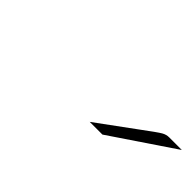

<svg xmlns="http://www.w3.org/2000/svg" viewBox="9 -876 547 547"><g transform="rotate(45 282.0 -602.5)"><path d="M321.8 -538.1Q370.6 -574.2 431.2 -618.2Q481 -655.3 491.5 -661.1Q502 -667 513.2 -667H564L373 -538.1Z"/></g></svg>

Font: CMU Bright
Style: Oblique
Weight: 500
Italic angle: -12°
Version: Version 0.7.0